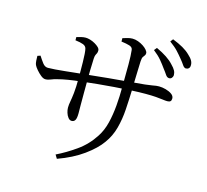

<svg xmlns="http://www.w3.org/2000/svg" viewBox="-120 -957 1240 1149"><g transform="rotate(15 500.0 -382.5)"><path d="M849 -587Q837 -588 828 -602Q819 -616 804 -635Q790 -655 770.5 -678.5Q751 -702 720 -726L734 -743Q771 -726 798 -708Q825 -690 842 -671Q860 -653 867 -639.5Q874 -626 874 -611Q873 -600 866 -593Q859 -586 849 -587ZM313 30Q371 2 431.5 -40.5Q492 -83 533 -147Q559 -187 571.5 -238Q584 -289 589 -347Q594 -405 594 -465Q595 -548 595 -604Q595 -660 591 -693Q589 -709 570 -715Q551 -721 519 -725V-746Q535 -751 550 -755Q565 -759 579 -759Q596 -759 614 -752.5Q632 -746 647 -736Q662 -726 671 -715Q680 -704 680 -696Q680 -686 675.5 -681Q671 -676 666 -668Q661 -660 660 -639Q659 -614 658 -581Q657 -548 656 -517Q655 -486 655 -464Q653 -401 649 -339Q645 -277 630 -221.5Q615 -166 582 -121Q549 -74 484 -27Q419 20 327 53ZM353 -189Q341 -189 331.5 -201Q322 -213 317 -229.5Q312 -246 312 -260Q312 -278 316 -298.5Q320 -319 324 -354Q328 -389 328 -450Q328 -468 328 -493.5Q328 -519 327.5 -546.5Q327 -574 325.5 -596Q324 -618 321 -629Q317 -644 300 -650.5Q283 -657 251 -661V-681Q264 -685 279 -688.5Q294 -692 307 -692Q319 -692 334.5 -687.5Q350 -683 365 -674.5Q380 -666 389.5 -656.5Q399 -647 399 -637Q399 -626 396 -620Q393 -614 389.5 -607Q386 -600 385 -583Q385 -573 384 -553.5Q383 -534 382.5 -509Q382 -484 382 -458Q382 -414 381.5 -371Q381 -328 381.5 -294Q382 -260 382 -244Q382 -214 375 -201.5Q368 -189 353 -189ZM137 -389Q124 -389 108.5 -401.5Q93 -414 79.5 -430Q66 -446 61 -457Q57 -466 56 -482.5Q55 -499 55 -512L73 -518Q87 -496 101 -477.5Q115 -459 134 -459Q150 -459 178.5 -461Q207 -463 239 -466.5Q271 -470 301 -473Q331 -476 350 -478Q381 -481 419 -485Q457 -489 497.5 -493Q538 -497 576 -500Q614 -503 644 -506Q692 -510 720.5 -513Q749 -516 764.5 -519Q780 -522 788.5 -523Q797 -524 806 -524Q826 -524 848 -518Q870 -512 885.5 -501Q901 -490 901 -474Q901 -462 895 -456.5Q889 -451 876 -451Q864 -451 847 -453.5Q830 -456 804 -458Q778 -460 740 -460Q701 -460 651.5 -457.5Q602 -455 548.5 -451Q495 -447 444.5 -442Q394 -437 352 -432Q305 -427 269 -421Q233 -415 207 -408Q188 -404 170.5 -396.5Q153 -389 137 -389ZM932 -669Q921 -670 911.5 -684.5Q902 -699 887 -717Q871 -737 852.5 -757Q834 -777 801 -801L814 -818Q852 -803 879 -787.5Q906 -772 924 -754Q942 -738 950 -723.5Q958 -709 957 -694Q957 -682 950 -675.5Q943 -669 932 -669Z"/></g></svg>

Font: Noto Serif KR
Style: Regular
Weight: 400
Designer: Ryoko NISHIZUKA  (kana & ideographs); Frank Grießhammer (Latin, Greek & Cyrillic); Wenlong ZHANG  (bopomofo); Sandoll Co
Foundry: Adobe
Version: Version 2.003-H1;hotconv 1.1.1;makeotfexe 2.6.0